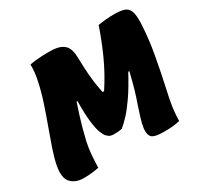

<svg xmlns="http://www.w3.org/2000/svg" viewBox="-169 -895 1127 1090"><g transform="rotate(-30 394.5 -350.0)"><path d="M186 0Q137 10 86 10Q33 10 3.5 -21.5Q-26 -53 -12 -128Q-4 -171 15 -227Q34 -283 57 -345.5Q80 -408 101 -471.5Q122 -535 134 -593Q141 -623 143.5 -648.5Q146 -674 146 -700Q166 -704 196 -707Q226 -710 274 -710Q327 -710 353 -696Q379 -682 388 -659Q397 -636 398 -609Q399 -565 401 -526.5Q403 -488 407.5 -448Q412 -408 422 -360H432Q487 -444 526 -530.5Q565 -617 593 -701Q616 -705 644 -707.5Q672 -710 700 -710Q740 -710 764 -702Q788 -694 798 -669Q808 -644 806 -592Q802 -496 783.5 -393Q765 -290 740 -177Q728 -124 723.5 -91Q719 -58 718 -37.5Q717 -17 716 0Q688 6 665.5 8Q643 10 613 10Q552 10 534.5 -6Q517 -22 521 -64Q526 -99 537.5 -132.5Q549 -166 557 -193Q572 -235 584.5 -277.5Q597 -320 613 -387H606Q564 -309 529 -258Q494 -207 465 -175.5Q436 -144 412 -125Q399 -122 387 -121Q375 -120 364 -120Q344 -120 335 -123.5Q326 -127 313 -140Q304 -149 294 -175Q284 -201 278 -252Q272 -303 273 -387H267Q253 -345 242 -310Q231 -275 221.5 -240Q212 -205 202 -163Q193 -120 190 -79.5Q187 -39 186 0Z"/></g></svg>

Font: Recursive Sn Csl St XBk
Style: Italic
Weight: 1000
Italic angle: -15°
Version: Version 1.085;hotconv 1.1.0;makeotfexe 2.6.0; ttfautohint (v